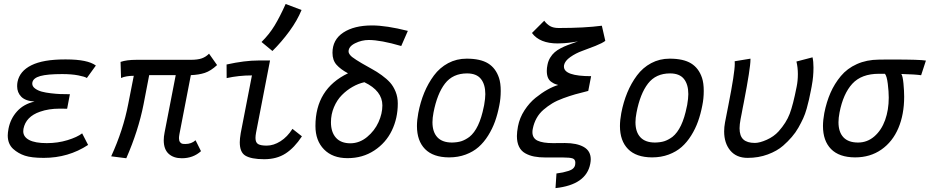

<svg xmlns="http://www.w3.org/2000/svg" viewBox="-20 -803 4741 979"><path d="M429.2 -64Q328.6 2 203.1 2Q140.6 2 106.7 -9.3Q72.8 -20.5 46.9 -43.9Q19.5 -69.3 19.5 -112.3Q19.5 -125.5 23.4 -147Q33.2 -197.8 66.9 -235.1Q100.6 -272.5 156.2 -285.2Q109.9 -288.1 88.6 -309.6Q67.4 -331.1 67.4 -363.3Q67.4 -375.5 69.3 -385.3Q80.1 -440.4 139.9 -470.2Q199.7 -500 310.5 -500H317.4Q427.2 -500 468.8 -468.8L422.9 -405.3Q413.1 -412.1 378.9 -418.7Q344.7 -425.3 296.9 -425.3Q221.7 -425.3 185.5 -415.3Q149.4 -405.3 145 -382.3Q144.5 -380.4 144.5 -376.5Q144.5 -362.3 158.7 -351.8Q172.9 -341.3 192.4 -335.9Q211.9 -330.6 239.5 -327.4Q267.1 -324.2 285.9 -323.5Q304.7 -322.8 325.2 -322.8H327.6H336.4L322.3 -248.5Q315.9 -248.5 303.2 -248.8Q290.5 -249 284.2 -249Q228 -249 184.1 -233.4Q111.8 -208.5 99.6 -146Q98.6 -141.6 98.6 -133.8Q98.6 -105 128.9 -89.1Q159.2 -73.2 218.3 -73.2Q274.9 -73.2 324.2 -88.4Q373.5 -103.5 398.9 -123Z M951.7 -498Q988.8 -498 1009.5 -505.6Q1030.3 -513.2 1045.9 -529.3L1086.9 -471.2Q1054.7 -441.4 1024.4 -431.4Q994.1 -421.4 953.1 -419.9L895 -119.6Q892.6 -106 892.6 -98.6Q892.6 -85.4 897.9 -78.4Q903.3 -71.3 909.4 -70.1Q915.5 -68.8 925.3 -68.8Q956.1 -68.8 977.1 -87.9L1004.9 -32.2Q964.8 3.9 907.2 3.9Q864.7 3.9 839.8 -19Q814.9 -42 814.9 -87.9Q814.9 -106 819.3 -127.9L876 -419.9H740.7L711.9 -270.5Q685.5 -136.7 624 3.9L546.9 -5.9Q608.4 -140.1 633.8 -272.5L662.1 -416.5Q623 -416.5 597.2 -405.3L594.7 -487.3Q625.5 -498 675.3 -498Z M1313.5 -588.9Q1353 -627.9 1380.1 -672.6Q1407.2 -717.3 1436.5 -782.7L1517.6 -752Q1496.1 -699.2 1456.1 -644.3Q1416 -589.4 1369.1 -543ZM1298.3 -494.6H1356.9Q1356.9 -494.6 1285.6 -126.5Q1282.7 -110.8 1282.7 -99.6Q1282.7 -76.2 1296.1 -68.4Q1309.6 -60.5 1339.8 -60.5Q1375 -60.5 1410.2 -82.8Q1445.3 -105 1471.2 -146L1519.5 -107.9Q1481 -49.3 1436 -20.3Q1391.1 8.8 1327.1 8.8Q1260.7 8.8 1230.5 -9.8Q1202.6 -26.9 1202.6 -77.6Q1202.6 -95.2 1207.5 -124.5L1264.6 -418.5Q1197.3 -418.5 1135.7 -404.8L1135.3 -474.1Q1227.5 -494.6 1298.3 -494.6Z M1752.4 3.4H1751.5Q1675.8 3.4 1632.1 -41.3Q1588.4 -85.9 1588.4 -160.6Q1588.4 -349.6 1754.4 -429.2Q1716.3 -449.7 1695.8 -472.9Q1675.3 -496.1 1675.3 -533.7Q1675.3 -600.6 1730.5 -637Q1785.6 -673.3 1877.4 -673.3Q1949.2 -673.3 2059.6 -645.5L2025.9 -568.4Q1920.9 -599.1 1860.4 -599.1Q1824.2 -599.1 1790.8 -582.5Q1757.3 -565.9 1757.3 -540.5Q1757.3 -527.8 1774.9 -512.7Q1794.4 -498 1824.5 -480.5Q1854.5 -462.9 1877.7 -450.4Q1900.9 -438 1926.5 -419.4Q1952.1 -400.9 1969 -382.1Q1985.8 -363.3 1997.1 -335.7Q2008.3 -308.1 2008.3 -275.4Q2008.3 -200.2 1978 -137.5Q1947.8 -74.7 1888.4 -35.6Q1829.1 3.4 1752.4 3.4ZM1837.9 -383.8Q1807.1 -377 1777.6 -360.1Q1748 -343.3 1723.1 -318.1Q1698.2 -293 1682.9 -256.6Q1667.5 -220.2 1667.5 -179.7Q1667.5 -129.4 1692.9 -100.8Q1718.3 -72.3 1767.1 -72.3Q1813.5 -72.8 1851.8 -104.5Q1890.1 -136.2 1909.9 -179.9Q1929.7 -223.6 1929.7 -265.6Q1929.7 -339.8 1837.9 -383.8Z M2269 -0.5Q2188.5 -1 2147.2 -43Q2106 -85 2106 -160.6Q2106 -189.9 2112.8 -226.6Q2123.5 -282.7 2143.3 -330.6Q2163.1 -378.4 2192.6 -418.2Q2222.2 -458 2265.1 -481Q2308.1 -503.9 2359.4 -503.9Q2429.7 -503.9 2468.8 -479.7Q2507.8 -455.6 2524.4 -405.8Q2533.2 -379.4 2533.2 -339.4Q2533.2 -300.8 2525.9 -265.1Q2517.6 -221.7 2504.2 -184.1Q2490.7 -146.5 2469.2 -112.1Q2447.8 -77.6 2420.4 -53.5Q2393.1 -29.3 2354.5 -14.9Q2315.9 -0.5 2270 -0.5ZM2373.5 -105Q2424.3 -145.5 2446.8 -258.8Q2447.3 -260.3 2447.8 -263.2Q2448.2 -266.1 2448.7 -267.6Q2454.6 -301.3 2454.6 -323.2Q2454.6 -372.6 2432.1 -400.6Q2409.7 -428.7 2361.3 -428.7Q2289.1 -428.7 2249 -377Q2209 -325.2 2190.4 -229Q2185.1 -201.2 2185.1 -179.7Q2185.1 -129.9 2210.2 -103Q2235.4 -76.2 2284.7 -76.2Q2312.5 -76.7 2332.3 -83Q2352.1 -89.4 2373.5 -105Z M2754.9 -697.3Q2768.6 -679.2 2785.2 -669.7Q2801.8 -660.2 2829.1 -660.2Q2960.9 -660.2 3048.8 -671.9L3066.4 -594.7Q3052.2 -583.5 3016.4 -569.1Q2980.5 -554.7 2948.2 -543.2Q2916 -531.7 2888.2 -512.2Q2860.4 -492.7 2856 -470.7Q2855.5 -468.3 2855.5 -463.4Q2855.5 -414.6 2994.1 -414.6L2979.5 -339.4Q2940.9 -330.1 2912.8 -322Q2884.8 -314 2852.1 -302Q2819.3 -290 2795.9 -275.9Q2772.5 -261.7 2751 -243.2Q2729.5 -224.6 2716.1 -200.4Q2702.6 -176.3 2696.8 -147Q2694.8 -138.7 2694.8 -129.4Q2694.8 -98.1 2721.2 -85.7Q2747.6 -73.2 2800.3 -73.2Q2800.8 -73.2 2830.1 -73.5Q2859.4 -73.7 2860.4 -73.7Q2921.4 -73.7 2956.8 -53.5Q2992.2 -33.2 2992.2 9.3Q2992.2 18.6 2989.7 32.2Q2969.2 139.2 2812.5 156.2L2817.4 81.5Q2838.4 78.6 2850.1 76.2Q2861.8 73.7 2877.7 68.8Q2893.6 64 2902.1 56.2Q2910.6 48.3 2912.6 37.6Q2913.6 33.7 2913.6 26.9Q2913.6 9.3 2899.4 4.6Q2885.3 0 2852.1 0H2842.3H2762.7Q2729 0 2703.9 -4.9Q2678.7 -9.8 2658 -21.5Q2637.2 -33.2 2626.5 -55.2Q2615.7 -77.1 2615.7 -109.4Q2615.7 -129.4 2621.1 -158.7Q2629.4 -202.1 2654.3 -240.5Q2679.2 -278.8 2710.7 -304.2Q2742.2 -329.6 2771.5 -345.9Q2800.8 -362.3 2826.2 -369.6Q2814.9 -373 2809.1 -375.2Q2803.2 -377.4 2791.5 -385.3Q2779.8 -393.1 2773.9 -407.2Q2768.1 -421.4 2768.1 -441.4Q2768.1 -456.5 2771.5 -472.2Q2775.4 -492.7 2785.4 -509Q2795.4 -525.4 2808.3 -536.6Q2821.3 -547.9 2839.1 -557.1Q2856.9 -566.4 2874.5 -573Q2892.1 -579.6 2912.6 -586.9Q2922.4 -589.8 2927.2 -591.8Q2923.8 -591.3 2906 -588.6Q2888.2 -585.9 2880.6 -585Q2873 -584 2856.7 -582.8Q2840.3 -581.5 2823.7 -581.5Q2731.9 -581.5 2692.4 -634.8Z M3304.2 -0.5Q3223.6 -1 3182.4 -43Q3141.1 -85 3141.1 -160.6Q3141.1 -189.9 3147.9 -226.6Q3158.7 -282.7 3178.5 -330.6Q3198.2 -378.4 3227.8 -418.2Q3257.3 -458 3300.3 -481Q3343.3 -503.9 3394.5 -503.9Q3464.8 -503.9 3503.9 -479.7Q3543 -455.6 3559.6 -405.8Q3568.4 -379.4 3568.4 -339.4Q3568.4 -300.8 3561 -265.1Q3552.7 -221.7 3539.3 -184.1Q3525.9 -146.5 3504.4 -112.1Q3482.9 -77.6 3455.6 -53.5Q3428.2 -29.3 3389.6 -14.9Q3351.1 -0.5 3305.2 -0.5ZM3408.7 -105Q3459.5 -145.5 3481.9 -258.8Q3482.4 -260.3 3482.9 -263.2Q3483.4 -266.1 3483.9 -267.6Q3489.7 -301.3 3489.7 -323.2Q3489.7 -372.6 3467.3 -400.6Q3444.8 -428.7 3396.5 -428.7Q3324.2 -428.7 3284.2 -377Q3244.1 -325.2 3225.6 -229Q3220.2 -201.2 3220.2 -179.7Q3220.2 -129.9 3245.4 -103Q3270.5 -76.2 3319.8 -76.2Q3347.7 -76.7 3367.4 -83Q3387.2 -89.4 3408.7 -105Z M3676.8 -178.7Q3679.7 -193.4 3685.5 -223.4Q3691.4 -253.4 3694.3 -268.1Q3726.6 -431.2 3726.6 -478.5Q3726.6 -487.3 3726.1 -490.7L3806.6 -503.9V-499Q3806.6 -456.1 3772.5 -279.8Q3770 -267.6 3767.3 -253.7Q3764.6 -239.7 3761.5 -222.7Q3758.3 -205.6 3756.3 -196.3Q3751 -168 3751 -148.9Q3751 -109.9 3770.3 -92Q3789.6 -74.2 3829.1 -74.2Q3853.5 -74.2 3889.6 -90.3Q3925.8 -106.4 3950.2 -133.3Q3989.3 -177.2 4006.6 -222.7Q4023.9 -268.1 4042 -360.4Q4048.3 -390.6 4048.3 -425.3Q4048.3 -459 4041 -489.3L4123 -510.7Q4127.9 -489.7 4127.9 -458.5Q4127.9 -411.6 4119.6 -368.2Q4119.1 -367.2 4119.1 -365.2Q4119.1 -363.3 4118.7 -362.3Q4118.2 -359.4 4116.9 -353.3Q4115.7 -347.2 4115.2 -344.2Q4109.4 -314.9 4105.2 -296.1Q4101.1 -277.3 4093.3 -249.3Q4085.4 -221.2 4075.4 -199.5Q4065.4 -177.7 4051.3 -152.6Q4037.1 -127.4 4017.3 -104.5Q3997.6 -81.5 3973.1 -60.1Q3942.4 -33.2 3895 -15.6Q3847.7 2 3792 2Q3734.9 2 3703.6 -35.6Q3672.4 -73.2 3672.4 -132.8Q3672.4 -155.3 3676.8 -178.7Z M4575.7 -425.8Q4583 -416 4586.7 -377.4Q4590.3 -338.9 4590.3 -309.6Q4590.3 -219.7 4560.8 -149.9Q4531.2 -80.1 4474.1 -40.3Q4417 -0.5 4340.3 -0.5H4339.4Q4258.8 -1 4217.5 -43Q4176.3 -85 4176.3 -160.6Q4176.3 -189.9 4183.1 -226.6Q4194.3 -283.2 4214.6 -329.6Q4234.9 -376 4267.3 -415Q4299.8 -454.1 4349.4 -476.3Q4398.9 -498.5 4461.4 -499Q4462.4 -499 4487.5 -499.3Q4512.7 -499.5 4533.7 -499.5Q4671.9 -499.5 4701.2 -494.1L4676.8 -419.4Q4647.9 -423.8 4575.7 -425.8ZM4492.2 -426.8H4481.4H4461.4Q4372.6 -426.8 4325.9 -376Q4279.3 -325.2 4260.7 -229Q4255.4 -201.2 4255.4 -179.7Q4255.4 -129.9 4280.5 -103Q4305.7 -76.2 4355 -76.2Q4402.3 -76.2 4438.5 -107.7Q4474.6 -139.2 4493.2 -190.9Q4511.7 -242.7 4511.7 -305.2Q4511.7 -336.4 4506.8 -375.7Q4502 -415 4492.2 -426.8Z"/></svg>

Font: Fantasque Sans Mono
Style: Italic
Weight: 400
Italic angle: -11°
Monospace: yes
Designer: Jany Belluz
Version: Version 1.8.0 ; ttfautohint (v1.8.2)